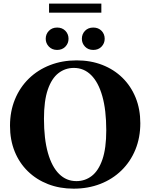

<svg xmlns="http://www.w3.org/2000/svg" viewBox="-20 -1062 856 1094"><path d="M417 -718Q496.5 -718 562.8 -692.2Q629 -666.5 677.5 -619Q726 -571.5 752.8 -505.8Q779.5 -440 779.5 -360Q779.5 -278 751.5 -209.5Q723.5 -141 672.2 -91Q621 -41 551.5 -14Q482 13 399.5 13Q320 13 253.8 -12.8Q187.5 -38.5 138.8 -86Q90 -133.5 63.5 -199.2Q37 -265 37 -345.5Q37 -427 65 -495.5Q93 -564 144.2 -614Q195.5 -664 265 -691Q334.5 -718 417 -718ZM415 -30Q465 -30 503.2 -59.8Q541.5 -89.5 563.5 -153.2Q585.5 -217 585.5 -319.5Q585.5 -435 563 -514.2Q540.5 -593.5 499.2 -634.2Q458 -675 401 -675Q351.5 -675 313 -645.2Q274.5 -615.5 252.5 -551.8Q230.5 -488 230.5 -385.5Q230.5 -270.5 253 -191Q275.5 -111.5 316.8 -70.8Q358 -30 415 -30ZM305.5 -777.5Q277 -777.5 258.8 -796.2Q240.5 -815 240.5 -841Q240.5 -868 258.8 -886.5Q277 -905 305.5 -905Q334.5 -905 352.5 -886.5Q370.5 -868 370.5 -841Q370.5 -815 352.5 -796.2Q334.5 -777.5 305.5 -777.5ZM511.5 -777.5Q482.5 -777.5 464.5 -796.2Q446.5 -815 446.5 -841Q446.5 -868 464.5 -886.5Q482.5 -905 511.5 -905Q540.5 -905 558.5 -886.5Q576.5 -868 576.5 -841Q576.5 -815 558.5 -796.2Q540.5 -777.5 511.5 -777.5ZM259.5 -990V-1041.5H557.5V-990Z"/></svg>

Font: Newsreader 60pt
Style: Bold
Weight: 700
Designer: Hugues Gentile
Foundry: Production Type
Version: Version 1.003